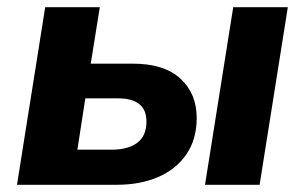

<svg xmlns="http://www.w3.org/2000/svg" viewBox="-20 -511 843 531"><path d="M27 0 105 -491H256L231 -335H347Q434 -335 479 -293.5Q524 -252 524 -185Q524 -125 495 -83.5Q466 -42 416.5 -21Q367 0 304 0ZM547 0 625 -491H776L698 0ZM194 -97H288Q334 -97 359.5 -116Q385 -135 385 -175Q385 -239 306 -239H216Z"/></svg>

Font: Nunito Sans ExtraBold
Style: Italic
Weight: 800
Italic angle: -9°
Designer: Vernon Adams
Foundry: Vernon Adams
Version: Version 3.006; ttfautohint (v1.8.3)